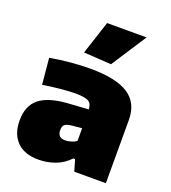

<svg xmlns="http://www.w3.org/2000/svg" viewBox="-146 -915 913 1028"><g transform="rotate(20 310.5 -401.5)"><path d="M191 5Q110 5 67.5 -38.5Q25 -82 25 -158Q25 -242 75.5 -283Q126 -324 231 -332L353 -340Q352 -356 347.5 -366.5Q343 -377 332.5 -383.5Q322 -390 303.5 -393Q285 -396 257 -396Q237 -396 214 -394.5Q191 -393 166.5 -390.5Q142 -388 118 -385Q94 -382 73 -378L59 -527Q119 -538 178 -543Q237 -548 288 -548Q434 -548 504 -502.5Q574 -457 574 -360V0H394L375 -65H365Q330 -28 284.5 -11.5Q239 5 191 5ZM289 -141Q308 -141 327.5 -147.5Q347 -154 354 -162V-233L300 -228Q270 -225 258.5 -216Q247 -207 247 -184Q247 -141 289 -141ZM225 -618 287 -808H512L382 -608Z"/></g></svg>

Font: Encode Sans Normal
Style: Black
Weight: 900
Designer: Pablo Impallari, Andres Torresi
Foundry: Pablo Impallari, Andres Torresi
Version: Version 1.000; ttfautohint (v1.00) -l 8 -r 50 -G 200 -x 14 -